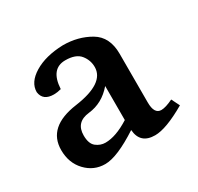

<svg xmlns="http://www.w3.org/2000/svg" viewBox="-113 -615 783 759"><g transform="rotate(-30 279.0 -235.5)"><path d="M393.6 9.8Q326.2 9.8 321.3 -55.7Q220.7 9.8 166 9.8Q114.3 9.8 78.1 -28.3Q42 -66.4 42 -125Q42 -230.5 181.6 -250Q321.3 -269.5 321.3 -343.8Q321.3 -375 301.3 -399.9Q281.2 -424.8 233.4 -424.8Q166 -424.8 161.1 -335Q143.1 -330.1 127.9 -330.1Q78.1 -330.1 72.8 -372.1Q72.8 -416.5 123.8 -447.5Q174.8 -478.5 254.4 -481Q324.2 -481 378.4 -449Q432.6 -417 432.6 -339.8V-117.2Q432.6 -64.5 464.8 -64.5Q484.4 -64.5 518.6 -81.1L537.1 -43.9Q444.3 9.8 393.6 9.8ZM209 -63Q256.8 -63 319.3 -102.5V-257.8Q274.4 -205.1 211.2 -198.2Q147.9 -191.4 147.9 -130.9Q147.9 -92.8 167 -77.9Q186 -63 209 -63Z"/></g></svg>

Font: Kelvinch
Style: Bold
Weight: 700
Designer: Paul James Miller
Foundry: High-Logic / Made with FontCreator
Version: Version 3.501;March 28, 2021;FontCreator 13.0.0.2683 64-bit